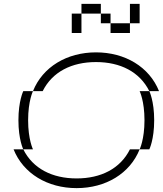

<svg xmlns="http://www.w3.org/2000/svg" viewBox="-20 -970 840 990"><path d="M750 -500H700C700 -500 725 -450 725 -350C725 -250 700 -200 700 -200H650C600 -100 500 -50 375 -50C250 -50 150 -100 100 -200H50C100 -75 225 0 375 0C525 0 650 -75 700 -200H750C750 -200 775 -250 775 -350C775 -450 750 -500 750 -500ZM75 -350C75 -250 100 -200 100 -200H150C150 -200 125 -250 125 -350C125 -450 150 -500 150 -500H100C100 -500 75 -450 75 -350ZM150 -500H200C250 -600 350 -650 475 -650C600 -650 700 -600 750 -500H800C750 -625 625 -700 475 -700C325 -700 200 -625 150 -500ZM350 -800H400V-900H350ZM400 -900H500V-950H400ZM500 -850H550V-900H500ZM550 -800H650V-850H550ZM650 -850H700V-950H650Z"/></svg>

Font: LS-VG5000 Light Shifted
Style: Regular
Weight: 400
Designer: Justin Bihan, 2021
Foundry: Justin Bihan, 2021
Version: Version 1.000;Glyphs 3.1.2 (3151)